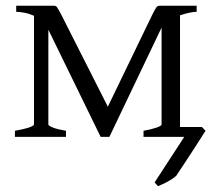

<svg xmlns="http://www.w3.org/2000/svg" viewBox="-20 -474 748 665"><path d="M661.1 -433.1Q649.9 -433.1 634.5 -429.7Q619.1 -426.3 603.5 -420.9V-34.2H679.2L691.9 -21Q689.5 -17.6 682.6 -6.6Q675.8 4.4 666 19.5Q656.2 34.7 645 52Q633.8 69.3 623.3 85.2Q612.8 101.1 604 114.3Q595.2 127.4 590.8 134.3Q585 140.1 576.7 145.5Q568.4 150.9 559.6 155.8Q550.8 160.6 542.2 164.3Q533.7 168 527.3 170.9Q523.9 167.5 521.7 164.8Q519.5 162.1 515.6 157.7L618.2 0H477.1V-21Q504.4 -25.9 522 -32Q539.6 -38.1 539.6 -43V-378.4L358.9 0H328.6L147.5 -371.1V-43Q147.5 -38.6 163.3 -32.2Q179.2 -25.9 208.5 -21V0H31.7V-21Q45.4 -23.4 57.4 -26.1Q69.3 -28.8 78.4 -31.7Q87.4 -34.7 92.5 -37.6Q97.7 -40.5 97.7 -43V-419.4Q81.1 -426.8 64.5 -429.9Q47.9 -433.1 36.1 -433.1V-454.1H166Q169.9 -454.1 172.6 -453.1Q175.3 -452.1 177.7 -448.7Q180.2 -445.3 183.3 -439.5Q186.5 -433.6 191.9 -423.8L353.5 -104.5L507.8 -423.8Q513.2 -434.6 516.6 -440.7Q520 -446.8 522.5 -449.7Q524.9 -452.6 527.3 -453.4Q529.8 -454.1 533.7 -454.1H661.1Z"/></svg>

Font: Gentium Unicode
Style: Regular
Weight: 400
Version: Version 1.009